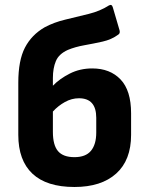

<svg xmlns="http://www.w3.org/2000/svg" viewBox="-20 -734 590 766"><path d="M277 12Q166 12 109.5 -41Q53 -94 53 -196V-404Q53 -493 79.5 -544Q106 -595 158 -625Q195 -645 241.5 -656Q288 -667 334 -678.5Q380 -690 414 -712Q426 -719 430 -705L457 -613Q460 -601 452 -596Q425 -576 389 -568Q353 -560 316.5 -553.5Q280 -547 251 -535Q215 -519 203 -490.5Q191 -462 191 -423V-392Q218 -420 258.5 -440.5Q299 -461 348 -461Q419 -461 461 -417Q503 -373 503 -282V-196Q503 -95 443.5 -41.5Q384 12 277 12ZM191 -208Q191 -155 211.5 -131Q232 -107 277 -107Q322 -107 343 -132.5Q364 -158 364 -205V-264Q364 -342 295 -342Q266 -342 239 -327Q212 -312 191 -289Z"/></svg>

Font: Sofia Sans ExtraBold
Style: Regular
Weight: 800
Designer: Botio Nikoltchev, Ani Petrova
Foundry: lettersoup
Version: Version 4.101; ttfautohint (v1.8.4.7-5d5b)